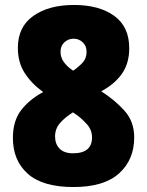

<svg xmlns="http://www.w3.org/2000/svg" viewBox="-20 -744 593 774"><path d="M278 -724Q380 -724 440.5 -680Q501 -636 501 -550Q501 -488 471 -446Q441 -404 388 -376Q443 -341 482 -297.5Q521 -254 521 -190Q521 -100 460 -45Q399 10 276 10Q152 10 92 -43.5Q32 -97 32 -188Q32 -256 64.5 -299Q97 -342 154 -373Q108 -406 80 -449Q52 -492 52 -551Q52 -636 114.5 -680Q177 -724 278 -724ZM277 -588Q255 -588 239.5 -573.5Q224 -559 224 -535Q224 -512 238 -493Q252 -474 275 -459Q298 -475 313.5 -492Q329 -509 329 -535Q329 -559 313.5 -573.5Q298 -588 277 -588ZM202 -194Q202 -163 220.5 -144.5Q239 -126 274 -126Q351 -126 351 -190Q351 -220 330.5 -243Q310 -266 286 -283L274 -291Q242 -271 222 -248Q202 -225 202 -194Z"/></svg>

Font: Noto Sans Lao SemiCondensed Black
Style: Regular
Weight: 900
Width: 4
Designer: Monotype Design Team
Foundry: Monotype Imaging Inc.
Version: Version 2.003; ttfautohint (v1.8.4.7-5d5b)